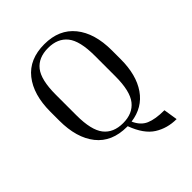

<svg xmlns="http://www.w3.org/2000/svg" viewBox="-241 -826 1149 1149"><g transform="rotate(-45 334.0 -251.5)"><path d="M563 98 577 187Q499 187 438 148.5Q377 110 340 10H334Q207 10 140.5 -73.5Q74 -157 74 -303V-378Q74 -523 140.5 -606.5Q207 -690 334 -690Q459 -690 526.5 -606.5Q594 -523 594 -378V-303Q594 -170 537.5 -88.5Q481 -7 376 7Q399 60 443 79Q487 98 563 98ZM499 -428Q499 -553 457 -605.5Q415 -658 334 -658Q252 -658 210.5 -605.5Q169 -553 169 -428V-253Q169 -128 210.5 -75Q252 -22 334 -22Q415 -22 457 -75Q499 -128 499 -253Z"/></g></svg>

Font: Inria Serif
Style: Regular
Weight: 400
Designer: Black Foundry Team
Foundry: Black Foundry
Version: Version 1.000; ttfautohint (v1.8.3)